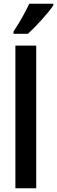

<svg xmlns="http://www.w3.org/2000/svg" viewBox="-20 -1003 304 1023"><path d="M264 -974V-983H136C115 -939 88 -889 52 -835V-823H129C173 -863 238 -935 264 -974ZM173 0V-760H62V0Z"/></svg>

Font: Noto Sans Gurmukhi UI ExtraCondensed SemiBold
Style: Regular
Weight: 600
Width: 2
Designer: Jelle Bosma - Monotype Design Team
Foundry: Monotype Imaging Inc.
Version: Version 2.004